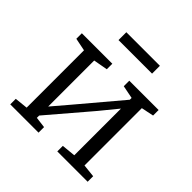

<svg xmlns="http://www.w3.org/2000/svg" viewBox="-187 -894 1056 1056"><g transform="rotate(45 341.0 -366.0)"><path d="M40 0V-43L116.5 -51V-497L42 -512V-555H279V-512L196 -497V-139L277 -234L487 -483V-497L411 -512V-555H639V-512L566.5 -497V-51L642 -43V0H406V-43L487 -51V-414L397.5 -305L196 -69V-51L260 -43V0ZM472 -732V-671H211V-732Z"/></g></svg>

Font: Merriweather 7pt Light
Style: Regular
Weight: 300
Designer: Eben Sorkin
Foundry: Eben Sorkin
Version: Version 2.200;gftools[0.9.31]